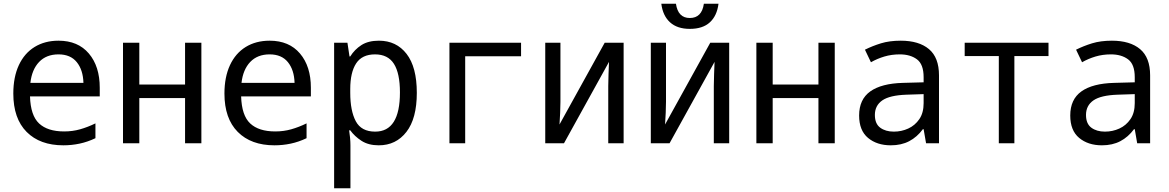

<svg xmlns="http://www.w3.org/2000/svg" viewBox="-20 -764 6233 1024"><path d="M318 11Q193 11 122 -60.5Q51 -132 51 -265Q51 -353 80.5 -416.5Q110 -480 164.5 -513.5Q219 -547 292 -547Q396 -547 454 -478.5Q512 -410 512 -296V-250H140Q143 -148 188.5 -105.5Q234 -63 322 -63Q367 -63 407.5 -74.5Q448 -86 489 -106V-27Q447 -7 404.5 2Q362 11 318 11ZM142 -322H425Q423 -391 389.5 -432.5Q356 -474 292 -474Q227 -474 188.5 -433.5Q150 -393 142 -322Z M636 0V-536H723V-313H967V-536H1054V0H967V-241H723V0Z M1444 11Q1319 11 1248 -60.5Q1177 -132 1177 -265Q1177 -353 1206.5 -416.5Q1236 -480 1290.5 -513.5Q1345 -547 1418 -547Q1522 -547 1580 -478.5Q1638 -410 1638 -296V-250H1266Q1269 -148 1314.5 -105.5Q1360 -63 1448 -63Q1493 -63 1533.5 -74.5Q1574 -86 1615 -106V-27Q1573 -7 1530.5 2Q1488 11 1444 11ZM1268 -322H1551Q1549 -391 1515.5 -432.5Q1482 -474 1418 -474Q1353 -474 1314.5 -433.5Q1276 -393 1268 -322Z M1762 240V-536H1833L1844 -463H1848Q1871 -500 1907.5 -523.5Q1944 -547 2001 -547Q2094 -547 2148.5 -476.5Q2203 -406 2203 -269Q2203 -132 2147.5 -60.5Q2092 11 2000 11Q1945 11 1908 -13Q1871 -37 1848 -69H1842Q1845 -51 1847 -29.5Q1849 -8 1849 11V240ZM1981 -62Q2113 -62 2113 -271Q2113 -373 2081 -423.5Q2049 -474 1980 -474Q1911 -474 1879.5 -426Q1848 -378 1848 -289V-269Q1848 -173 1877.5 -117.5Q1907 -62 1981 -62Z M2377 0V-536H2759V-464H2461V0Z M2888 0V-536H2969V-221Q2969 -195 2967.5 -162.5Q2966 -130 2964 -100L3205 -536H3306V0H3224V-305Q3224 -334 3225.5 -370Q3227 -406 3228 -434L2988 0Z M3451 0V-536H3532V-221Q3532 -195 3530.5 -162.5Q3529 -130 3527 -100L3768 -536H3869V0H3787V-305Q3787 -334 3788.5 -370Q3790 -406 3791 -434L3551 0ZM3659 -610Q3592 -610 3553.5 -645Q3515 -680 3507 -744H3585Q3596 -668 3659 -668Q3723 -668 3734 -744H3812Q3804 -680 3766 -645Q3728 -610 3659 -610Z M4014 0V-536H4101V-313H4345V-536H4432V0H4345V-241H4101V0Z M4731 11Q4657 11 4609.5 -28.5Q4562 -68 4562 -148Q4562 -234 4621.5 -276.5Q4681 -319 4796 -322L4906 -325V-352Q4906 -421 4870.5 -447.5Q4835 -474 4779 -474Q4735 -474 4696.5 -462.5Q4658 -451 4625 -432L4593 -499Q4633 -519 4678.5 -533Q4724 -547 4784 -547Q4881 -547 4934.5 -502Q4988 -457 4988 -362V0H4919L4906 -75H4902Q4871 -33 4829 -11Q4787 11 4731 11ZM4747 -62Q4788 -62 4824 -78.5Q4860 -95 4883 -128.5Q4906 -162 4906 -214V-262L4815 -259Q4725 -256 4685.5 -228.5Q4646 -201 4646 -151Q4646 -104 4674.5 -83Q4703 -62 4747 -62Z M5307 0V-465H5125V-536H5572V-465H5390V0Z M5857 11Q5783 11 5735.5 -28.5Q5688 -68 5688 -148Q5688 -234 5747.5 -276.5Q5807 -319 5922 -322L6032 -325V-352Q6032 -421 5996.5 -447.5Q5961 -474 5905 -474Q5861 -474 5822.5 -462.5Q5784 -451 5751 -432L5719 -499Q5759 -519 5804.5 -533Q5850 -547 5910 -547Q6007 -547 6060.5 -502Q6114 -457 6114 -362V0H6045L6032 -75H6028Q5997 -33 5955 -11Q5913 11 5857 11ZM5873 -62Q5914 -62 5950 -78.5Q5986 -95 6009 -128.5Q6032 -162 6032 -214V-262L5941 -259Q5851 -256 5811.5 -228.5Q5772 -201 5772 -151Q5772 -104 5800.5 -83Q5829 -62 5873 -62Z"/></svg>

Font: Noto Sans Mono SemiCondensed
Style: Regular
Weight: 400
Width: 4
Designer: Monotype Design Team
Foundry: Monotype Imaging Inc.
Version: Version 2.014